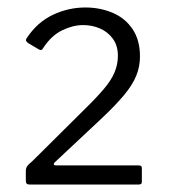

<svg xmlns="http://www.w3.org/2000/svg" viewBox="-20 -877 492 513"><path d="M200 -579Q235 -613 256 -637.5Q277 -662 286 -683.5Q295 -705 295 -728Q295 -755 281.5 -773.5Q268 -792 247 -801Q226 -810 202 -810Q175 -810 146 -796Q117 -782 95 -748Q91 -740 82 -746L55 -762Q50 -766 49.5 -769Q49 -772 52 -776Q80 -818 121.5 -837.5Q163 -857 208 -857Q247 -857 280.5 -843Q314 -829 334 -799.5Q354 -770 354 -726Q354 -699 344 -674.5Q334 -650 311.5 -623Q289 -596 253 -562L126 -443Q123 -440 124 -437.5Q125 -435 130 -435H351Q359 -435 359 -428V-391Q359 -384 351 -384H59Q53 -384 51 -386.5Q49 -389 49 -394V-420Q49 -427 52 -432Q55 -437 66 -446Z"/></svg>

Font: Libre Franklin Thin
Style: Regular
Weight: 400
Version: Version 3.000